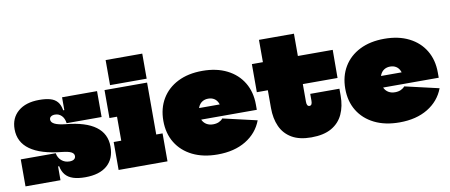

<svg xmlns="http://www.w3.org/2000/svg" viewBox="-70 -1075 3220 1373"><g transform="rotate(-10 1540.5 -388.0)"><path d="M455 10Q403 10 367.8 -1.5Q332.5 -13 312 -37.2Q291.5 -61.5 284 -100H261L276 -196Q281.5 -162.5 305.5 -141.8Q329.5 -121 364 -121Q384.5 -121 396.2 -129.2Q408 -137.5 408 -153Q408 -171 388.2 -181.5Q368.5 -192 321 -197Q169.5 -212 92.8 -266.8Q16 -321.5 16 -416Q16 -497 71.8 -544.5Q127.5 -592 225 -592Q272.5 -592 305 -582.8Q337.5 -573.5 356.5 -551Q375.5 -528.5 382 -489H405L390 -394Q385.5 -429.5 366 -449.2Q346.5 -469 318 -469Q300 -469 289 -461.2Q278 -453.5 278 -439Q278 -419 304 -406.2Q330 -393.5 383 -388Q526.5 -374.5 598.2 -321.2Q670 -268 670 -175Q670 -86.5 614.2 -38.2Q558.5 10 455 10ZM22 0V-196H276V0ZM390 -394V-582H644V-394Z M1007 -203H1053V0H698V-203H753V-377H698V-580H1007ZM743 -790H1009V-608H743Z M1416 14Q1311 14 1234.2 -24Q1157.5 -62 1115.8 -130.2Q1074 -198.5 1074 -290Q1074 -381 1115 -449.5Q1156 -518 1231.5 -556Q1307 -594 1410 -594Q1513 -594 1588.5 -556Q1664 -518 1705 -449.5Q1746 -381 1746 -290Q1746 -280.5 1746 -271.2Q1746 -262 1746 -252H1496Q1497 -262.5 1497 -273.5Q1497 -284.5 1497 -295Q1497 -326 1487.2 -347.5Q1477.5 -369 1459.5 -380Q1441.5 -391 1417 -391Q1392 -391 1373.5 -379.2Q1355 -367.5 1345 -345Q1335 -322.5 1335 -290Q1335 -264.5 1345.5 -245.2Q1356 -226 1375.2 -215Q1394.5 -204 1421 -204Q1445 -204 1463.2 -212.2Q1481.5 -220.5 1492 -234L1739 -177Q1705.5 -88 1621.5 -37Q1537.5 14 1416 14ZM1236 -252V-336H1542L1536 -252Z M2102 -247Q2102 -230.5 2107.2 -222.2Q2112.5 -214 2122 -214Q2132 -214 2137 -222.2Q2142 -230.5 2142 -247V-298H2354V-248Q2354 -171 2327.2 -113Q2300.5 -55 2243.8 -22.5Q2187 10 2097 10Q2010 10 1955 -22.5Q1900 -55 1874 -112.8Q1848 -170.5 1848 -247V-376H1768V-580H1848V-742H2102V-580H2355L2354 -376H2102Z M2737 14Q2632 14 2555.2 -24Q2478.5 -62 2436.8 -130.2Q2395 -198.5 2395 -290Q2395 -381 2436 -449.5Q2477 -518 2552.5 -556Q2628 -594 2731 -594Q2834 -594 2909.5 -556Q2985 -518 3026 -449.5Q3067 -381 3067 -290Q3067 -280.5 3067 -271.2Q3067 -262 3067 -252H2817Q2818 -262.5 2818 -273.5Q2818 -284.5 2818 -295Q2818 -326 2808.2 -347.5Q2798.5 -369 2780.5 -380Q2762.5 -391 2738 -391Q2713 -391 2694.5 -379.2Q2676 -367.5 2666 -345Q2656 -322.5 2656 -290Q2656 -264.5 2666.5 -245.2Q2677 -226 2696.2 -215Q2715.5 -204 2742 -204Q2766 -204 2784.2 -212.2Q2802.5 -220.5 2813 -234L3060 -177Q3026.5 -88 2942.5 -37Q2858.5 14 2737 14ZM2557 -252V-336H2863L2857 -252Z"/></g></svg>

Font: Hepta Slab ExtraLight Black
Style: Regular
Weight: 900
Version: Version 1.102